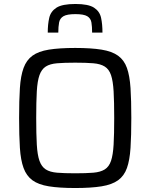

<svg xmlns="http://www.w3.org/2000/svg" viewBox="-20 -937 757 965"><path d="M358 8Q278 8 225.5 -0.5Q173 -9 143 -31Q113 -53 98.5 -92.5Q84 -132 80 -193.5Q76 -255 76 -344Q76 -433 80 -494.5Q84 -556 98.5 -595.5Q113 -635 143 -657Q173 -679 225.5 -687.5Q278 -696 358 -696Q438 -696 490.5 -687.5Q543 -679 573.5 -657Q604 -635 618 -595.5Q632 -556 636 -494.5Q640 -433 640 -344Q640 -255 636 -193.5Q632 -132 618 -92.5Q604 -53 573.5 -31Q543 -9 490.5 -0.5Q438 8 358 8ZM358 -66Q413 -66 449 -69Q485 -72 506.5 -85.5Q528 -99 538 -128.5Q548 -158 551 -210Q554 -262 554 -344Q554 -426 551 -478Q548 -530 538 -559.5Q528 -589 506.5 -602.5Q485 -616 449 -619Q413 -622 358 -622Q303 -622 267 -619Q231 -616 210 -602.5Q189 -589 178.5 -559.5Q168 -530 165 -478Q162 -426 162 -344Q162 -262 165 -210Q168 -158 178.5 -128.5Q189 -99 210 -85.5Q231 -72 267 -69Q303 -66 358 -66ZM359 -917Q424 -917 452.5 -898.5Q481 -880 488 -847.5Q495 -815 495 -773H443Q443 -803 439.5 -824Q436 -845 418.5 -855.5Q401 -866 359 -866Q317 -866 299 -855.5Q281 -845 277 -824Q273 -803 273 -773H220Q220 -815 227.5 -847.5Q235 -880 264 -898.5Q293 -917 359 -917Z"/></svg>

Font: Saira
Style: Regular
Weight: 400
Designer: Hector Gatti with collaboration of the Omnibus-Type team
Foundry: Omnibus-Type
Version: Version 1.100; ttfautohint (v1.8.3)